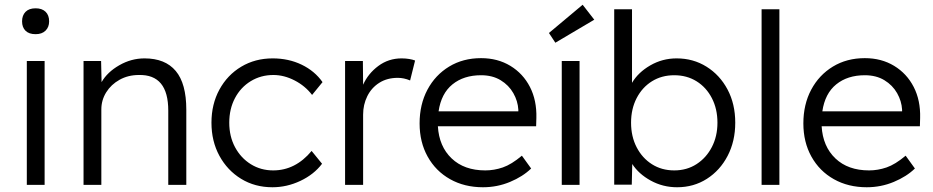

<svg xmlns="http://www.w3.org/2000/svg" viewBox="-20 -779 3931 809"><path d="M130 -635Q102 -635 87.5 -649.5Q73 -664 73 -689Q73 -714 87.5 -729Q102 -744 130 -744Q157 -744 172 -729.5Q187 -715 187 -689Q187 -665 172 -650Q157 -635 130 -635ZM93 0V-522H168V0Z M332 0V-522H406L408 -433Q432 -475 482.5 -504Q533 -533 589 -533Q676 -533 720.5 -480Q765 -427 765 -317V0H689V-313Q689 -466 565 -463Q520 -463 484 -443Q448 -423 427.5 -390Q407 -357 407 -318V0Z M1128 10Q1054 10 996 -25.5Q938 -61 904.5 -122.5Q871 -184 871 -262Q871 -340 904.5 -401.5Q938 -463 996.5 -498Q1055 -533 1129 -533Q1196 -533 1251 -506.5Q1306 -480 1339 -433L1295 -379Q1266 -417 1221.5 -440Q1177 -463 1132 -463Q1079 -463 1036.5 -437Q994 -411 970 -365.5Q946 -320 946 -262Q946 -204 970.5 -158.5Q995 -113 1037 -87Q1079 -61 1131 -61Q1225 -61 1293 -143L1337 -89Q1303 -44 1246 -17Q1189 10 1128 10Z M1434 0V-522H1509L1510 -422Q1531 -469 1574 -501Q1617 -533 1672 -533Q1689 -533 1704 -530.5Q1719 -528 1729 -524L1708 -440Q1682 -451 1656 -451Q1611 -451 1578 -430Q1545 -409 1527.5 -373.5Q1510 -338 1510 -296V0Z M2015 10Q1937 10 1876.5 -24Q1816 -58 1782 -119Q1748 -180 1748 -259Q1748 -339 1781 -401Q1814 -463 1872.5 -498.5Q1931 -534 2007 -534Q2077 -534 2130.5 -501.5Q2184 -469 2213 -412.5Q2242 -356 2240 -282L2239 -247H1825Q1830 -162 1883 -111.5Q1936 -61 2025 -61Q2062 -61 2098.5 -73.5Q2135 -86 2179 -123L2218 -69Q2183 -35 2129 -12.5Q2075 10 2015 10ZM2007 -462Q1934 -462 1886.5 -423.5Q1839 -385 1828 -310H2164V-317Q2162 -353 2143 -386.5Q2124 -420 2089.5 -441Q2055 -462 2007 -462Z M2347 0V-522H2422V0ZM2320 -599 2293 -640 2435 -759 2484 -696Z M2833 10Q2773 10 2722 -18Q2671 -46 2644 -88L2642 -1H2568V-740H2643V-430Q2669 -474 2720 -503.5Q2771 -533 2831 -533Q2901 -533 2957 -498Q3013 -463 3045.5 -402Q3078 -341 3078 -262Q3078 -184 3046 -122.5Q3014 -61 2958.5 -25.5Q2903 10 2833 10ZM2821 -61Q2874 -61 2915 -87.5Q2956 -114 2979.5 -159.5Q3003 -205 3003 -262Q3003 -320 2979.5 -365.5Q2956 -411 2915 -436.5Q2874 -462 2821 -462Q2768 -462 2727 -436.5Q2686 -411 2662.5 -365.5Q2639 -320 2639 -262Q2639 -204 2662.5 -158.5Q2686 -113 2727 -87Q2768 -61 2821 -61Z M3189 0V-740H3264V0Z M3632 10Q3554 10 3493.5 -24Q3433 -58 3399 -119Q3365 -180 3365 -259Q3365 -339 3398 -401Q3431 -463 3489.5 -498.5Q3548 -534 3624 -534Q3694 -534 3747.5 -501.5Q3801 -469 3830 -412.5Q3859 -356 3857 -282L3856 -247H3442Q3447 -162 3500 -111.5Q3553 -61 3642 -61Q3679 -61 3715.5 -73.5Q3752 -86 3796 -123L3835 -69Q3800 -35 3746 -12.5Q3692 10 3632 10ZM3624 -462Q3551 -462 3503.5 -423.5Q3456 -385 3445 -310H3781V-317Q3779 -353 3760 -386.5Q3741 -420 3706.5 -441Q3672 -462 3624 -462Z"/></svg>

Font: Lexend Light
Style: Regular
Weight: 300
Designer: Bonnie Shaver-Troup, Thomas Jockin
Foundry: Lexend
Version: Version 1.007; ttfautohint (v1.8.3)